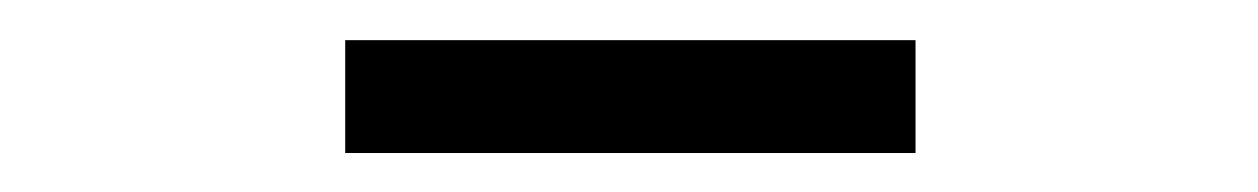

<svg xmlns="http://www.w3.org/2000/svg" viewBox="-20 -749 642 98"><path d="M156.2 -670.9V-728.5H447.3V-670.9Z"/></svg>

Font: Gen Shin Gothic Normal
Style: Regular
Weight: 300
Designer: [Source Han Sans]
Ryoko NISHIZUKA  (kana & ideographs); Paul D. Hunt (Latin, Greek & Cyrillic); Wenlong ZHANG  (bopomofo
Version: Version 1.002.20150607